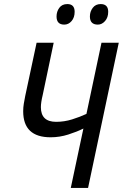

<svg xmlns="http://www.w3.org/2000/svg" viewBox="-20 -924 604 944"><path d="M328 0H413L564 -714H479L405 -364Q373 -349 334.5 -337Q296 -325 256 -325Q181 -325 181 -397Q181 -420 190 -457L244 -714H160L104 -452Q100 -432 97 -414Q94 -396 94 -377Q94 -249 229 -249Q273 -249 315.5 -262.5Q358 -276 390 -292ZM461 -803Q481 -803 496.5 -820.5Q512 -838 512 -866Q512 -904 475 -904Q450 -904 436 -885.5Q422 -867 422 -843Q422 -803 461 -803ZM296 -803Q317 -803 332 -820.5Q347 -838 347 -866Q347 -904 311 -904Q285 -904 271.5 -885.5Q258 -867 258 -843Q258 -803 296 -803Z"/></svg>

Font: Noto Sans UI SemiCondensed
Style: Italic
Weight: 400
Width: 4
Italic angle: -12°
Designer: Monotype Design Team
Foundry: Monotype Imaging Inc.
Version: Version 1.901